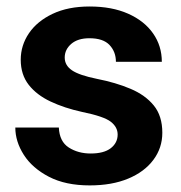

<svg xmlns="http://www.w3.org/2000/svg" viewBox="-20 -558 554 588"><path d="M340.3 -146Q340.3 -168.9 319.1 -185.3Q297.9 -201.7 231 -215.3Q177.2 -227.1 134.8 -247.1Q92.3 -267.1 67.9 -298.3Q43.5 -329.6 43.5 -375Q43.5 -418.9 68.6 -456.1Q93.8 -493.2 141.1 -515.6Q188.5 -538.1 254.4 -538.1Q322.8 -538.1 372.3 -516.1Q421.9 -494.1 448.7 -455.8Q475.6 -417.5 475.6 -368.7H335Q335 -399.4 315.4 -420.2Q295.9 -440.9 253.9 -440.9Q218.3 -440.9 198.2 -423.6Q178.2 -406.2 178.2 -381.8Q178.2 -357.9 200.2 -342.8Q222.2 -327.6 277.3 -316.4Q334.5 -305.2 379.6 -286.1Q424.8 -267.1 450.9 -235.1Q477.1 -203.1 477.1 -151.4Q477.1 -105 449.7 -68.4Q422.4 -31.7 372.6 -11Q322.8 9.8 254.9 9.8Q180.7 9.8 129.9 -16.6Q79.1 -43 53 -83.7Q26.9 -124.5 26.9 -167.5H160.2Q162.1 -124.5 190.7 -106.2Q219.2 -87.9 257.8 -87.9Q298.3 -87.9 319.3 -104.2Q340.3 -120.6 340.3 -146Z"/></svg>

Font: Vazirmatn UI
Style: Bold
Weight: 700
Designer: Saber Rastikerdar
Foundry: Saber Rastikerdar
Version: Version 33.003